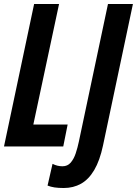

<svg xmlns="http://www.w3.org/2000/svg" viewBox="-22 -734 686 962"><path d="M-2 0 148.9 -713.9H273.9L145 -109.9H316.9L294.9 0ZM297.4 208Q270.5 208 251.2 205.1Q231.9 202.1 216.3 195.8L241.2 86.9Q253.9 93.3 266.1 96.2Q278.3 99.1 291 99.1Q316.4 99.1 332 81.1Q347.7 63 357.2 34.7Q366.7 6.3 373 -23.9L519 -713.9H644L494.1 -4.9Q478 70.8 450.2 117.9Q422.4 165 384 186.5Q345.7 208 297.4 208Z"/></svg>

Font: Open Sans Condensed
Style: Italic
Weight: 400
Width: 3
Italic angle: -12°
Designer: Monotype Design Team
Foundry: Monotype Imaging Inc.
Version: Version 3.000